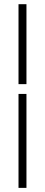

<svg xmlns="http://www.w3.org/2000/svg" viewBox="-20 -712 215 918"><path d="M68.5 186.3V-262.9H106.5V186.3ZM68.5 -309.7V-691.9H106.5V-309.7Z"/></svg>

Font: Playfair
Style: Regular
Weight: 400
Designer: Claus Eggers Sørensen
Foundry: Claus Eggers Sørensen
Version: Version 2.001;gftools[0.9.30]